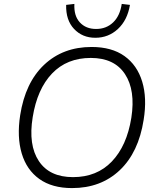

<svg xmlns="http://www.w3.org/2000/svg" viewBox="-20 -953 805 981"><path d="M83 -364Q109 -531 205.5 -622Q302 -713 448 -713Q551 -713 616 -666.5Q681 -620 706.5 -536Q732 -452 714 -341Q688 -174 591.5 -83Q495 8 348 8Q246 8 181 -38.5Q116 -85 91 -169Q66 -253 83 -364ZM147 -354Q124 -212 178.5 -130Q233 -48 353 -48Q475 -48 551.5 -128Q628 -208 651 -351Q673 -492 618.5 -574.5Q564 -657 444 -657Q322 -657 246 -577.5Q170 -498 147 -354ZM467 -760Q401 -760 358.5 -805Q316 -850 318 -928L360 -933Q357 -872 388 -838.5Q419 -805 471 -805Q523 -805 558 -838.5Q593 -872 602 -933L644 -928Q631 -850 582.5 -805Q534 -760 467 -760Z"/></svg>

Font: Mulish Light
Style: Italic
Weight: 300
Italic angle: -9°
Designer: Vernon Adams
Foundry: Vernon Adams
Version: Version 3.603; ttfautohint (v1.8.3)